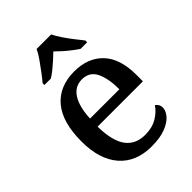

<svg xmlns="http://www.w3.org/2000/svg" viewBox="-223 -873 991 991"><g transform="rotate(-45 272.5 -378.0)"><path d="M292 10Q178 10 115.5 -62Q53 -134 53 -264Q53 -405 113 -476Q173 -547 282 -547Q382 -547 439.5 -486.5Q497 -426 497 -307V-260H166Q168 -153 204.5 -104.5Q241 -56 310 -56Q362 -56 398.5 -78Q435 -100 453 -129Q462 -125 468 -115Q474 -105 474 -91Q474 -69 454.5 -45.5Q435 -22 394.5 -6Q354 10 292 10ZM382 -317Q382 -396 359 -443Q336 -490 281 -490Q230 -490 201 -445.5Q172 -401 168 -317ZM124 -619Q140 -638 159.5 -664Q179 -690 198 -717Q217 -744 227 -766H333Q344 -744 362 -717Q380 -690 400.5 -664Q421 -638 436 -619V-606H388Q371 -617 351 -632.5Q331 -648 312.5 -664.5Q294 -681 279 -696Q264 -681 245.5 -664.5Q227 -648 208 -632.5Q189 -617 171 -606H124Z"/></g></svg>

Font: Noto Serif Thai Medium
Style: Regular
Weight: 500
Version: Version 2.001